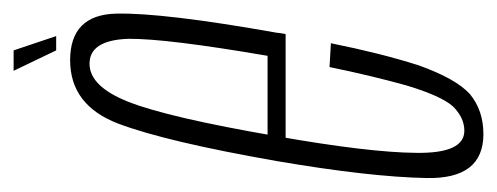

<svg xmlns="http://www.w3.org/2000/svg" viewBox="-244 -483 730 282"><g transform="rotate(-90 121.0 -342.0)"><path d="M65 3 70 -25Q36.5 -25 37.5 -95.5Q38 -165 62 -301Q89.5 -460.5 112.5 -518.5Q135 -575.5 168.5 -575.5Q203 -575.5 205 -518.5Q205.5 -462.5 180 -314H58L53.5 -287.5H212Q213.5 -295 214 -301Q243.5 -467 242 -536Q240.5 -604 173.5 -604Q107.5 -604 80.5 -533.5Q54 -463.5 25.5 -301Q2 -163.5 0.5 -80Q-1 3 65 3ZM70 -25 65 3Q100 3 124 -17Q146.5 -37.5 166 -92Q183.5 -146.5 198.5 -221L163.5 -223Q151 -162 136.5 -110Q121 -58.5 105.5 -41.5Q89 -25 70 -25ZM188 -624.5H209L188 -687H158Z"/></g></svg>

Font: Anybody ExtraCondensed ExtraLight
Style: Italic
Weight: 250
Width: 2
Italic angle: -10°
Version: Version 1.113;gftools[0.9.25]